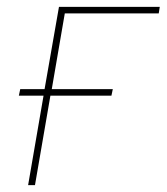

<svg xmlns="http://www.w3.org/2000/svg" viewBox="-20 -540 486 560"><path d="M62 0H82L127 -261H305L309 -280H131L169 -501H443L446 -520H152L110 -280H39L35 -261H107Z"/></svg>

Font: Fixel Display Thin
Style: Italic
Weight: 100
Italic angle: -10°
Designer: AlfaBravo + MacPaw
Foundry: Kyrylo Tkachov, Marchela Mozhyna, Serhii Makarenko, Maria Weinstein, Zakhar Kryvoshyya
Version: Version 1.210;Glyphs 3.2 (3217)